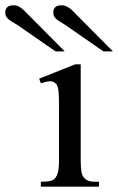

<svg xmlns="http://www.w3.org/2000/svg" viewBox="-116 -702 445 722"><path d="M37.6 0V-18.6Q62 -18.6 74 -21.7Q85.9 -24.9 92.8 -33.7Q95.7 -38.1 98.1 -43.2Q100.6 -48.3 102.3 -55.9Q104 -63.5 105 -74.5Q106 -85.4 106 -101.1V-273.4Q106 -303.2 105.7 -323.5Q105.5 -343.8 104.2 -356.9Q103 -370.1 100.3 -377.2Q97.7 -384.3 92.8 -388.7Q84 -397 71.3 -396.5Q58.6 -396 37.6 -388.7L31.2 -406.2L166.5 -460H187.5V-101.1Q187.5 -71.3 190.2 -56.4Q192.9 -41.5 199.2 -34.7Q204.1 -29.3 208.5 -26.1Q212.9 -22.9 219 -21.2Q225.1 -19.5 233.9 -19Q242.7 -18.6 256.3 -18.6V0ZM92.8 -508.8 -51.8 -608.9Q-59.1 -613.8 -67.1 -618.2Q-75.2 -622.6 -81.5 -627.4Q-87.9 -632.3 -92 -638.7Q-96.2 -645 -96.2 -654.8Q-96.2 -668 -88.6 -675Q-81.1 -682.1 -64 -682.1Q-48.3 -682.1 -35.2 -671.1Q-22 -660.2 -11.2 -648.4L127.4 -508.8ZM272.9 -508.8 128.4 -608.9Q121.1 -613.8 113.3 -618.2Q105.5 -622.6 99.1 -627.4Q92.8 -632.3 88.6 -638.7Q84.5 -645 84.5 -654.8Q84.5 -668 91.8 -675Q99.1 -682.1 116.2 -682.1Q125 -682.1 132.1 -679Q139.2 -675.8 145.8 -671.1Q152.3 -666.5 158.2 -660.4Q164.1 -654.3 169.9 -648.4L308.6 -508.8Z"/></svg>

Font: Doulos SIL Compact
Style: Regular
Weight: 400
Designer: Walt Agee, Victor Gaultney, Peter Martin, Debbi Hosken
Foundry: SIL International
Version: Version 4.110; 2011; Maintenance release ; LnSpcTght